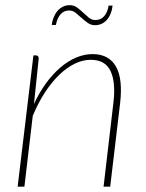

<svg xmlns="http://www.w3.org/2000/svg" viewBox="-20 -704 549 724"><path d="M46.5 0ZM46.5 0 106 -495H116Q121.5 -495 123.8 -491.5Q126 -488 126 -483.5L108 -311.5Q128 -355 153.5 -390Q179 -425 207.8 -449.5Q236.5 -474 267.2 -487Q298 -500 329 -500Q361 -500 383.2 -487.5Q405.5 -475 418.2 -451.5Q431 -428 434.5 -393.8Q438 -359.5 433 -315.5L395.5 0H370.5L407.5 -315.5Q417 -393 397 -435.8Q377 -478.5 322 -478.5Q292 -478.5 261.8 -463.8Q231.5 -449 203 -421.5Q174.5 -394 149 -354.8Q123.5 -315.5 103.5 -267L72 0ZM339 -628.5Q361 -628.5 373.5 -643.8Q386 -659 389.5 -683H404.5Q403 -667.5 397.8 -654Q392.5 -640.5 384.2 -630.5Q376 -620.5 364.2 -614.8Q352.5 -609 338 -609Q323 -609 310.8 -617.8Q298.5 -626.5 287.2 -636.8Q276 -647 265 -655.8Q254 -664.5 241 -664.5Q220 -664.5 207.2 -648.8Q194.5 -633 191 -610H175Q177 -625.5 182.5 -639Q188 -652.5 196.5 -662.5Q205 -672.5 216.8 -678.5Q228.5 -684.5 243 -684.5Q258.5 -684.5 270.5 -675.8Q282.5 -667 293.5 -656.5Q304.5 -646 315.2 -637.2Q326 -628.5 339 -628.5Z"/></svg>

Font: Lato Thin
Style: Italic
Weight: 200
Italic angle: -7°
Designer: Lukasz Dziedzic
Foundry: tyPoland Lukasz Dziedzic
Version: Version 2.007; 2014-02-27